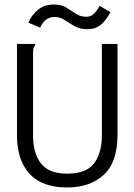

<svg xmlns="http://www.w3.org/2000/svg" viewBox="-20 -817 590 848"><path d="M276 11Q166 11 110.5 -49.5Q55 -110 55 -219V-623H135V-616Q129 -610 127.5 -603Q126 -596 126 -579V-218Q126 -140 161 -95Q196 -50 277 -50Q360 -50 395 -95Q430 -140 430 -221V-623H499V-222Q499 -101 438.5 -45Q378 11 276 11ZM420 -791 468 -763Q444 -721 421.5 -704.5Q399 -688 366 -688Q333 -688 309.5 -701.5Q286 -715 265.5 -728.5Q245 -742 221 -742Q202 -742 186 -732Q170 -722 157 -695L105 -717Q120 -751 148 -774Q176 -797 218 -797Q251 -797 273 -783.5Q295 -770 315 -756.5Q335 -743 361 -743Q379 -743 391.5 -753Q404 -763 420 -791Z"/></svg>

Font: Inconsolata SemiExpanded
Style: Regular
Weight: 400
Width: 6
Monospace: yes
Designer: Raph Levien, Cyreal, Brenton Simpson
Foundry: Raph Levien, Cyreal, Google
Version: Version 3.000; ttfautohint (v1.8.2.53-6de2)